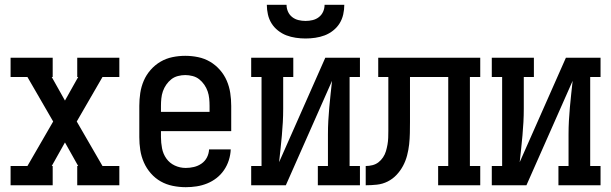

<svg xmlns="http://www.w3.org/2000/svg" viewBox="-20 -770 2540 798"><path d="M24 0V-80H94L201 -265L94 -450H24V-530H199V-450H195L250 -352L305 -450H301V-530H476V-450H406L299 -265L406 -80H476V0H301V-80H305L250 -178L195 -80H199V0Z M752 8Q725 8 698 2.5Q671 -3 648 -16Q625 -29 607 -49.5Q589 -70 578 -95Q567 -120 563 -146.5Q559 -173 559 -200V-330Q559 -357 563 -383.5Q567 -410 577.5 -434.5Q588 -459 606 -479.5Q624 -500 647 -513.5Q670 -527 696.5 -532.5Q723 -538 750 -538Q777 -538 803.5 -532.5Q830 -527 853 -513.5Q876 -500 894 -479.5Q912 -459 922.5 -434.5Q933 -410 937 -383.5Q941 -357 941 -330V-225H649V-200Q649 -177 653.5 -153.5Q658 -130 671.5 -111Q685 -92 706.5 -82Q728 -72 752 -72Q769 -72 786 -76Q803 -80 817.5 -90Q832 -100 840 -115.5Q848 -131 849 -149H939Q938 -126 931 -104Q924 -82 911 -63Q898 -44 880 -30Q862 -16 841 -7.5Q820 1 797.5 4.5Q775 8 752 8ZM649 -305H851V-330Q851 -345 849.5 -360.5Q848 -376 843 -390.5Q838 -405 829 -418Q820 -431 808 -440.5Q796 -450 780.5 -454Q765 -458 750 -458Q735 -458 719.5 -454Q704 -450 692 -440.5Q680 -431 671 -418Q662 -405 657 -390.5Q652 -376 650.5 -360.5Q649 -345 649 -330Z M1024 0V-80H1067V-450H1024V-530H1199V-450H1157V-318Q1157 -290 1155.5 -262.5Q1154 -235 1151.5 -207Q1149 -179 1146 -151.5Q1143 -124 1140 -96L1332 -530H1476V-450H1433V-80H1476V0H1301V-80H1343V-212Q1343 -240 1344.5 -267.5Q1346 -295 1348.5 -323Q1351 -351 1354 -378.5Q1357 -406 1360 -434L1168 0ZM1250 -610Q1230 -610 1209.5 -613Q1189 -616 1170.5 -623Q1152 -630 1135.5 -643Q1119 -656 1108.5 -673Q1098 -690 1093.5 -710Q1089 -730 1089 -750H1171Q1171 -735 1177 -721.5Q1183 -708 1194.5 -699Q1206 -690 1220.5 -686.5Q1235 -683 1250 -683Q1265 -683 1279.5 -686.5Q1294 -690 1305.5 -699Q1317 -708 1323 -721.5Q1329 -735 1329 -750H1411Q1411 -730 1406.5 -710Q1402 -690 1391.5 -673Q1381 -656 1364.5 -643Q1348 -630 1329.5 -623Q1311 -616 1290.5 -613Q1270 -610 1250 -610Z M1500 0V-80Q1514 -80 1528 -83.5Q1542 -87 1553 -95.5Q1564 -104 1572 -116Q1580 -128 1584 -141.5Q1588 -155 1590.5 -169Q1593 -183 1593.5 -197.5Q1594 -212 1594 -226Q1594 -240 1594 -254Q1594 -255 1594 -255Q1594 -255 1594 -255V-260Q1594 -261 1594 -262Q1594 -263 1594 -264V-450H1552V-530H1976V-450H1933V-80H1976V0H1801V-80H1843V-450H1684V-263Q1684 -240 1683.5 -216.5Q1683 -193 1680.5 -170Q1678 -147 1672 -124Q1666 -101 1655 -80.5Q1644 -60 1628 -43Q1612 -26 1591 -15.5Q1570 -5 1546.5 -2.5Q1523 0 1500 0Z M2024 0V-80H2067V-450H2024V-530H2199V-450H2157V-318Q2157 -290 2155.5 -262.5Q2154 -235 2151.5 -207Q2149 -179 2146 -151.5Q2143 -124 2140 -96L2332 -530H2476V-450H2433V-80H2476V0H2301V-80H2343V-212Q2343 -240 2344.5 -267.5Q2346 -295 2348.5 -323Q2351 -351 2354 -378.5Q2357 -406 2360 -434L2168 0Z"/></svg>

Font: Iosevka Slab Medium
Style: Regular
Weight: 500
Monospace: yes
Designer: Belleve Invis
Foundry: Belleve Invis
Version: Version 11.1.1; ttfautohint (v1.8.3)